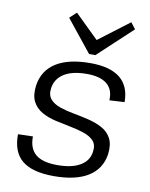

<svg xmlns="http://www.w3.org/2000/svg" viewBox="-87 -834 707 904"><g transform="rotate(10 267.0 -381.5)"><path d="M233 7Q130 7 81 -33Q32 -73 33 -158L104 -160Q103 -103 136 -75Q169 -47 240 -47Q309 -47 349 -70.5Q389 -94 395 -137Q400 -171 383.5 -189.5Q367 -208 336.5 -218.5Q306 -229 269.5 -236Q233 -243 196 -251.5Q159 -260 130 -276.5Q101 -293 86 -322Q71 -351 77 -399Q88 -472 147.5 -509.5Q207 -547 311 -547Q406 -547 453.5 -508.5Q501 -470 501 -394L429 -390Q432 -441 400 -467.5Q368 -494 304 -494Q235 -494 195.5 -469.5Q156 -445 149 -400Q144 -366 160.5 -346.5Q177 -327 207.5 -316.5Q238 -306 274.5 -299.5Q311 -293 347.5 -284Q384 -275 413.5 -259Q443 -243 458 -214Q473 -185 467 -138Q456 -67 396.5 -30Q337 7 233 7ZM490 -740 327 -588H297L175 -740L207 -770L335 -645H302L467 -770Z"/></g></svg>

Font: Pathway Extreme 28pt Light
Style: Italic
Weight: 300
Italic angle: -8°
Designer: Eduardo Rodriguez Tunni
Foundry: Eduardo Rodriguez Tunni
Version: Version 1.001;gftools[0.9.26]